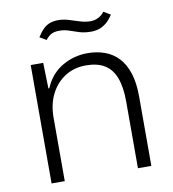

<svg xmlns="http://www.w3.org/2000/svg" viewBox="-79 -763 749 832"><g transform="rotate(-10 295.5 -347.0)"><path d="M81 0V-521H136L139 -408H143Q168 -468 219.5 -498.5Q271 -529 332 -529Q373 -529 407.5 -516.5Q442 -504 467 -477.5Q492 -451 506 -408.5Q520 -366 520 -305V0H461V-294Q461 -357 445.5 -398Q430 -439 398 -458.5Q366 -478 316 -478Q263 -478 223 -452Q183 -426 161 -381.5Q139 -337 139 -279V0ZM365 -618Q334 -618 311.5 -625.5Q289 -633 269.5 -639.5Q250 -646 228 -646Q208 -646 194.5 -639.5Q181 -633 168 -616L139 -633Q153 -655 166.5 -668Q180 -681 196 -686.5Q212 -692 232 -692Q254 -692 277 -685Q300 -678 323.5 -670.5Q347 -663 370 -663Q387 -663 403 -670.5Q419 -678 431 -694L461 -676Q448 -655 433 -642.5Q418 -630 401.5 -624Q385 -618 365 -618Z"/></g></svg>

Font: Mona Sans ExtraLight Light
Style: Regular
Weight: 300
Version: Version 2.000